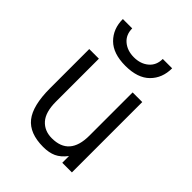

<svg xmlns="http://www.w3.org/2000/svg" viewBox="-213 -858 986 986"><g transform="rotate(45 280.0 -365.0)"><path d="M98 -742H166Q166 -696 197.5 -669.5Q229 -643 277 -643Q325 -643 356.5 -669.5Q388 -696 388 -742H456Q456 -671 411 -626Q366 -581 277 -581Q188 -581 143 -626Q98 -671 98 -742ZM400 0V-49Q374 -15 344.5 -1.5Q315 12 273 12Q174 12 129.5 -44Q85 -100 85 -226V-511H155V-199Q155 -123 187 -87Q219 -51 273 -51Q400 -51 400 -197V-511H470V0Z"/></g></svg>

Font: Overpass Light
Style: Regular
Weight: 300
Designer: Delve Withrington, Thomas Jockin
Foundry: Delve Fonts
Version: Version 3.000;DELV;Overpass